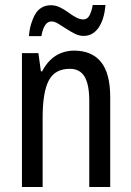

<svg xmlns="http://www.w3.org/2000/svg" viewBox="-20 -750 527 770"><path d="M277 -547Q348 -547 385 -501.5Q422 -456 422 -360V0H338V-347Q338 -410 319.5 -442Q301 -474 260 -474Q200 -474 175.5 -427Q151 -380 151 -279V0H68V-537H134L144 -464H149Q163 -491 182 -509.5Q201 -528 225.5 -537.5Q250 -547 277 -547ZM403 -730Q398 -671 375 -638.5Q352 -606 315 -606Q297 -606 279.5 -615Q262 -624 245 -635Q228 -646 213.5 -655Q199 -664 186 -664Q171 -664 161 -649Q151 -634 146 -605H96Q98 -631 104.5 -653Q111 -675 121 -692.5Q131 -710 147 -719.5Q163 -729 184 -729Q203 -729 220.5 -720.5Q238 -712 253.5 -700.5Q269 -689 284.5 -680.5Q300 -672 314 -672Q330 -672 338.5 -687.5Q347 -703 352 -730Z"/></svg>

Font: Noto Sans Display Condensed
Style: Regular
Weight: 400
Width: 3
Designer: Monotype Design Team
Foundry: Monotype Imaging Inc.
Version: Version 2.003